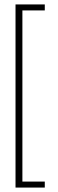

<svg xmlns="http://www.w3.org/2000/svg" viewBox="-20 -719 262 866"><path d="M50 127V-699H182V-672H81V100H182V127Z"/></svg>

Font: Turret Road ExtraLight
Style: Regular
Weight: 275
Designer: Noponies
Foundry: Noponies
Version: Version 1.001; ttfautohint (v1.8)